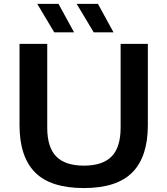

<svg xmlns="http://www.w3.org/2000/svg" viewBox="-20 -968 870 998"><path d="M81.5 -317.5V-740H225.5V-305Q225.5 -202.5 272.2 -154.8Q319 -107 416 -107Q513.5 -107 560.2 -154.8Q607 -202.5 607 -305V-740H748.5V-317.5Q748.5 -153.5 668 -72Q587.5 9.5 416 9.5Q243 9.5 162.2 -72Q81.5 -153.5 81.5 -317.5ZM262 -800 173.5 -948H284L365 -800ZM467 -800 378.5 -948H489L570 -800Z"/></svg>

Font: Encode Sans Expanded SemiBold
Style: Regular
Weight: 600
Width: 7
Designer: Multiple Designers
Foundry: Impallari Type
Version: Version 2.000